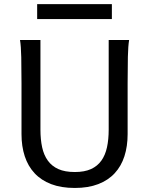

<svg xmlns="http://www.w3.org/2000/svg" viewBox="-20 -909 743 941"><path d="M612.8 -712.9Q607.9 -683.6 606.7 -630.1Q605.5 -576.7 605.5 -500.5V-251.5Q605.5 -191.9 589.8 -143.3Q574.2 -94.7 542.2 -60.1Q510.3 -25.4 461.4 -6.6Q412.6 12.2 346.7 12.2Q279.8 12.2 230.7 -6.6Q181.6 -25.4 149.4 -60.1Q117.2 -94.7 101.3 -143.3Q85.4 -191.9 85.4 -251.5V-500.5Q85.4 -572.8 84.2 -628.2Q83 -683.6 78.1 -712.9H178.2V-273.4Q178.2 -225.6 186.5 -187.3Q194.8 -148.9 214.4 -121.8Q233.9 -94.7 266.1 -80.3Q298.3 -65.9 346.7 -65.9Q394 -65.9 425.8 -80.3Q457.5 -94.7 476.8 -121.8Q496.1 -148.9 504.4 -187.3Q512.7 -225.6 512.7 -273.4V-712.9ZM162.1 -888.7H528.3V-815.4H162.1Z"/></svg>

Font: Andika Basic
Style: Regular
Weight: 400
Designer: Annie Olsen & Victor Gaultney
Foundry: SIL International
Version: Version 1.000